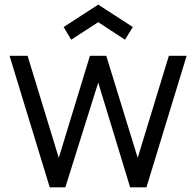

<svg xmlns="http://www.w3.org/2000/svg" viewBox="-20 -801 839 821"><path d="M284.4 -631.2 252.1 -685.4 400 -781.2 547.9 -685.4 514.6 -631.2 400 -706.2ZM702.1 -562.5 568.8 -126 434.4 -562.5H364.6L231.3 -126L97.9 -562.5H20.8L192.7 0H259.4L400 -447.9L536.5 0H606.2L778.1 -562.5Z"/></svg>

Font: Manrope3
Style: Regular
Weight: 400
Width: 4
Designer: Mikhail Sharanda
Foundry: Mikhail Sharanda
Version: Version 3.000;PS 003.000;hotconv 1.0.88;makeotf.lib2.5.64775